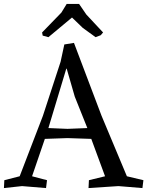

<svg xmlns="http://www.w3.org/2000/svg" viewBox="-25 -946 749 976"><path d="M283 -632 302 -720 351 -728 491 -358 620 -50 704 -30 699 10 577 0 425 10 427 -30 509 -50 439 -240 318 -244 203 -240 138 -50 214 -30 209 10 87 0 -5 10 -3 -30 75 -50 193 -357ZM312 -597 221 -295 318 -291 419 -295 355 -455 314 -597ZM487 -767 461 -757 396 -804 341 -857 221 -757 192 -765 189 -781 287 -882 314 -926H377L414 -872L499 -781Z"/></svg>

Font: Alike Angular
Style: Regular
Weight: 400
Designer: Sveta Sebyakina
Foundry: Cyreal (www.cyreal.org)
Version: Version 1.300; ttfautohint (v1.8.4.7-5d5b)